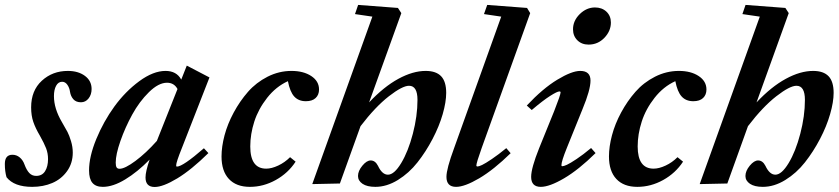

<svg xmlns="http://www.w3.org/2000/svg" viewBox="-44 -745 3394 777"><path d="M86.4 11.2Q13.2 11.2 -17.6 -27.8Q-24.4 -51.3 -24.4 -81.5Q-24.4 -118.7 6.3 -118.7Q22.9 -118.7 35.9 -107.9Q48.8 -97.2 55.2 -79.1Q63.5 -56.6 74.5 -44.9Q85.4 -33.2 102.5 -33.2Q126.5 -33.2 138.4 -52.2Q150.4 -71.3 150.4 -101.1Q150.4 -124.5 142.6 -144.8Q134.8 -165 117.2 -196.3Q99.6 -226.1 90.8 -251.7Q82 -277.3 82 -310.5Q82 -378.4 125.2 -418.2Q168.5 -458 230.5 -458Q272.5 -458 299.6 -438Q326.7 -418 326.7 -384.8Q326.7 -362.3 314.5 -346.7Q302.2 -331.1 283.7 -331.1Q263.7 -331.1 252.9 -343.3Q242.2 -355.5 239.3 -373.5Q237.3 -389.2 228.8 -401.6Q220.2 -414.1 207.5 -414.1Q191.9 -414.1 183.1 -397.9Q174.3 -381.8 174.3 -356Q174.3 -305.7 206.5 -251Q221.7 -225.1 229 -211.2Q236.3 -197.3 243.4 -173.8Q250.5 -150.4 250.5 -127.4Q250.5 -84.5 227.3 -52.2Q204.1 -20 167.5 -4.4Q130.9 11.2 86.4 11.2Z M372.1 11.2Q343.8 11.2 330.1 -4.9Q316.4 -21 316.4 -55.2Q316.4 -111.3 345.7 -182.4Q375 -253.4 418.9 -314Q462.9 -374.5 519.5 -416.3Q576.2 -458 626 -458Q670.4 -458 689.5 -422.9L711.9 -479.5L803.7 -431.6L691.9 -145.5Q668.9 -88.4 668.9 -75.7Q668.9 -70.8 671.9 -70.8Q695.8 -70.8 781.2 -145L799.3 -125.5Q730.5 -57.6 673.1 -22.9Q615.7 11.7 582 11.7Q544.9 11.7 544.9 -26.9Q544.9 -50.8 561.5 -99.1Q512.2 -48.8 462.6 -18.8Q413.1 11.2 372.1 11.2ZM424.3 -86.9Q424.3 -73.7 427.7 -67.9Q431.2 -62 439.9 -62Q461.4 -62 504.2 -93.8Q546.9 -125.5 590.8 -174.8L674.3 -384.8Q660.6 -410.2 631.8 -410.2Q597.7 -410.2 558.8 -372.1Q520 -334 491.2 -281.5Q462.4 -229 443.4 -174.6Q424.3 -120.1 424.3 -86.9Z M967.3 11.2Q912.1 11.2 882.3 -20.8Q852.5 -52.7 852.5 -111.8Q852.5 -151.4 864.7 -197.5Q877 -243.7 901.9 -289.8Q926.8 -335.9 959.7 -373.5Q992.7 -411.1 1038.8 -434.6Q1085 -458 1135.7 -458Q1184.1 -458 1215.6 -437.3Q1247.1 -416.5 1247.1 -382.8Q1247.1 -361.3 1233.4 -348.4Q1219.7 -335.4 1193.8 -335.4Q1164.1 -335.4 1146.7 -354.5Q1129.4 -373.5 1121.1 -416.5Q1072.8 -394.5 1037.1 -349.1Q1001.5 -303.7 985.1 -252.9Q968.8 -202.1 968.8 -152.3Q968.8 -62.5 1033.2 -62.5Q1055.2 -62.5 1081.8 -75Q1108.4 -87.4 1129.9 -108.9L1152.3 -90.8Q1122.1 -44.4 1072 -16.6Q1022 11.2 967.3 11.2Z M1219.7 0 1462.9 -677.7 1392.6 -688 1405.3 -725.1 1566.4 -712.9 1580.1 -691.9 1449.7 -330.6Q1509.3 -394 1568.1 -426Q1627 -458 1678.7 -458Q1720.7 -458 1741.2 -436.5Q1761.7 -415 1761.7 -369.1Q1761.7 -332.5 1747.6 -283.2Q1733.4 -233.9 1706.5 -182.6Q1679.7 -131.3 1645.5 -87.9Q1611.3 -44.4 1566.2 -16.6Q1521 11.2 1475.1 11.2Q1441.4 11.2 1423.1 -1.2Q1404.8 -13.7 1404.8 -32.7Q1404.8 -53.2 1422.4 -74.5Q1439.9 -95.7 1456.1 -95.7Q1474.6 -95.7 1485.8 -73.7Q1502.4 -38.1 1525.9 -38.1Q1551.3 -38.1 1579.6 -85Q1607.9 -131.8 1626.7 -203.6Q1645.5 -275.4 1645.5 -340.8Q1645.5 -397.9 1611.3 -397.9Q1584.5 -397.9 1529.8 -355.5Q1475.1 -313 1415 -234.4L1331.5 -2.4Z M1801.8 11.2Q1762.7 11.2 1762.7 -29.3Q1762.7 -61.5 1793.5 -145L1984.4 -677.7L1914.6 -688L1927.7 -725.1L2088.9 -712.9L2101.6 -691.9L1905.3 -146Q1883.8 -85.9 1883.8 -75.2Q1883.8 -71.3 1888.7 -71.3Q1894 -71.3 1907 -77.4Q1919.9 -83.5 1946.3 -101.3Q1972.7 -119.1 2004.9 -145.5L2022.5 -125Q1954.1 -58.1 1895.3 -23.4Q1836.4 11.2 1801.8 11.2Z M2337.9 -564.5Q2310.1 -564.5 2292.5 -582Q2274.9 -599.6 2274.9 -626.5Q2274.9 -661.1 2302.2 -688Q2329.6 -714.8 2363.8 -714.8Q2392.1 -714.8 2410.2 -697.8Q2428.2 -680.7 2428.2 -653.8Q2428.2 -619.6 2401.9 -592Q2375.5 -564.5 2337.9 -564.5ZM2144.5 11.2Q2105.5 11.2 2105.5 -29.3Q2105.5 -64.5 2137.7 -145L2198.7 -295.4Q2224.6 -361.3 2224.6 -371.1Q2224.6 -375 2219.7 -375Q2210.9 -375 2182.1 -356.7Q2153.3 -338.4 2107.9 -299.8L2087.9 -317.9Q2152.3 -386.7 2211.2 -422.4Q2270 -458 2304.2 -458Q2345.7 -458 2345.7 -418.9Q2345.7 -381.3 2313.5 -303.7L2250 -146.5Q2228 -92.3 2228 -76.2Q2228 -72.3 2231.4 -72.3Q2237.3 -72.3 2250.2 -78.1Q2263.2 -84 2289.6 -101.6Q2315.9 -119.1 2348.1 -146L2366.2 -125.5Q2297.9 -58.1 2238.8 -23.4Q2179.7 11.2 2144.5 11.2Z M2535.2 11.2Q2480 11.2 2450.2 -20.8Q2420.4 -52.7 2420.4 -111.8Q2420.4 -151.4 2432.6 -197.5Q2444.8 -243.7 2469.7 -289.8Q2494.6 -335.9 2527.6 -373.5Q2560.5 -411.1 2606.7 -434.6Q2652.8 -458 2703.6 -458Q2752 -458 2783.4 -437.3Q2814.9 -416.5 2814.9 -382.8Q2814.9 -361.3 2801.3 -348.4Q2787.6 -335.4 2761.7 -335.4Q2731.9 -335.4 2714.6 -354.5Q2697.3 -373.5 2689 -416.5Q2640.6 -394.5 2605 -349.1Q2569.3 -303.7 2553 -252.9Q2536.6 -202.1 2536.6 -152.3Q2536.6 -62.5 2601.1 -62.5Q2623 -62.5 2649.7 -75Q2676.3 -87.4 2697.8 -108.9L2720.2 -90.8Q2689.9 -44.4 2639.9 -16.6Q2589.8 11.2 2535.2 11.2Z M2787.6 0 3030.8 -677.7 2960.4 -688 2973.1 -725.1 3134.3 -712.9 3147.9 -691.9 3017.6 -330.6Q3077.1 -394 3136 -426Q3194.8 -458 3246.6 -458Q3288.6 -458 3309.1 -436.5Q3329.6 -415 3329.6 -369.1Q3329.6 -332.5 3315.4 -283.2Q3301.3 -233.9 3274.4 -182.6Q3247.6 -131.3 3213.4 -87.9Q3179.2 -44.4 3134 -16.6Q3088.9 11.2 3043 11.2Q3009.3 11.2 2991 -1.2Q2972.7 -13.7 2972.7 -32.7Q2972.7 -53.2 2990.2 -74.5Q3007.8 -95.7 3023.9 -95.7Q3042.5 -95.7 3053.7 -73.7Q3070.3 -38.1 3093.8 -38.1Q3119.1 -38.1 3147.5 -85Q3175.8 -131.8 3194.6 -203.6Q3213.4 -275.4 3213.4 -340.8Q3213.4 -397.9 3179.2 -397.9Q3152.3 -397.9 3097.7 -355.5Q3043 -313 2982.9 -234.4L2899.4 -2.4Z"/></svg>

Font: Elstob 8pt
Style: Bold Italic
Weight: 700
Italic angle: -20°
Designer: Peter S. Baker
Version: Version 1.015